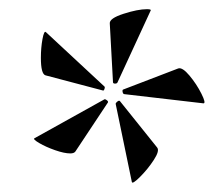

<svg xmlns="http://www.w3.org/2000/svg" viewBox="-20 -708 488 418"><path d="M219 -657Q218 -668 249 -678Q280 -688 300 -688Q310 -688 308 -685L236 -529Q235 -526 230.5 -526Q226 -526 226 -529ZM79 -544Q69 -547 69 -582Q69 -604 72.5 -623Q76 -642 80 -638L207 -520Q209 -519 207.5 -514.5Q206 -510 204 -511ZM251 -503Q248 -503 247 -507.5Q246 -512 248 -513L368 -559Q377 -562 392.5 -543.5Q408 -525 418.5 -504Q429 -483 423 -483ZM133 -374Q120 -374 100 -381Q80 -388 65.5 -396.5Q51 -405 55 -407L206 -491L208 -492Q210 -492 213 -489.5Q216 -487 215 -485L144 -378Q141 -374 133 -374ZM232 -481Q231 -483 235 -486.5Q239 -490 241 -488L322 -387Q328 -380 315 -360Q302 -340 285 -323Q268 -306 267 -312Z"/></svg>

Font: Cormorant SC Medium
Style: Regular
Weight: 500
Designer: Christian Thalmann (Catharsis Fonts)
Version: Version 3.000